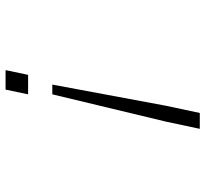

<svg xmlns="http://www.w3.org/2000/svg" viewBox="-44 -541 738 690"><g transform="rotate(-90 325.0 -196.0)"><path d="M348 -545H418L401 -464H331ZM366 -377 290 31 264 153H207L233 31L331 -377Z"/></g></svg>

Font: Azeret Mono Thin Thin
Style: Italic
Weight: 250
Italic angle: -12°
Version: Version 1.002